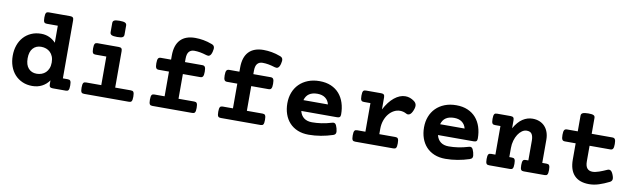

<svg xmlns="http://www.w3.org/2000/svg" viewBox="-42 -1161 5479 1659"><g transform="rotate(10 2698.0 -332.0)"><path d="M550.8 -100.1Q559.1 -100.1 564.9 -98.1Q570.8 -96.2 574.5 -90.8Q578.1 -85.4 579.8 -75.7Q581.5 -65.9 581.5 -50.3Q581.5 -34.7 579.8 -24.9Q578.1 -15.1 574.5 -9.5Q570.8 -3.9 564.9 -2Q559.1 0 550.8 0H436.5Q419.9 0 412.8 -7.1Q405.8 -14.2 405.8 -30.8V-64.5Q380.4 -28.3 342.8 -8.8Q305.2 10.7 257.8 10.7Q209.5 10.7 170.7 -6.6Q131.8 -23.9 104.2 -54.4Q76.7 -85 62 -127Q47.4 -168.9 47.4 -218.3Q47.4 -267.6 62 -309.6Q76.7 -351.6 104.2 -382.1Q131.8 -412.6 170.7 -429.9Q209.5 -447.3 257.8 -447.3Q296.4 -447.3 328.9 -432.6Q361.3 -418 386.2 -391.1V-540.5H290Q281.7 -540.5 275.9 -542.5Q270 -544.4 266.4 -549.8Q262.7 -555.2 261 -564.9Q259.3 -574.7 259.3 -590.3Q259.3 -606 261 -615.7Q262.7 -625.5 266.4 -631.1Q270 -636.7 275.9 -638.7Q281.7 -640.6 290 -640.6H477.5Q494.1 -640.6 501.2 -633.5Q508.3 -626.5 508.3 -609.9V-100.1ZM389.6 -218.3Q389.6 -248 380.6 -270.3Q371.6 -292.5 356.2 -307.1Q340.8 -321.8 320.6 -329.1Q300.3 -336.4 277.3 -336.4Q232.4 -336.4 205.3 -306.2Q178.2 -275.9 178.2 -218.3Q178.2 -160.6 205.3 -130.4Q232.4 -100.1 277.3 -100.1Q300.3 -100.1 320.6 -107.4Q340.8 -114.7 356.2 -129.4Q371.6 -144 380.6 -166.3Q389.6 -188.5 389.6 -218.3Z M845.2 -351.1H751Q742.7 -351.1 736.8 -353Q731 -355 727.3 -360.4Q723.6 -365.7 721.9 -375.5Q720.2 -385.3 720.2 -400.9Q720.2 -416.5 721.9 -426.3Q723.6 -436 727.3 -441.7Q731 -447.3 736.8 -449.2Q742.7 -451.2 751 -451.2H936.5Q953.1 -451.2 960.2 -444.1Q967.3 -437 967.3 -420.4V-100.1H1104.5Q1112.8 -100.1 1118.7 -98.1Q1124.5 -96.2 1128.2 -90.6Q1131.8 -85 1133.5 -75.2Q1135.3 -65.4 1135.3 -49.8Q1135.3 -34.2 1133.5 -24.4Q1131.8 -14.6 1128.2 -9.3Q1124.5 -3.9 1118.7 -2Q1112.8 0 1104.5 0H711.9Q703.6 0 697.8 -2Q691.9 -3.9 688.2 -9.3Q684.6 -14.6 682.9 -24.4Q681.2 -34.2 681.2 -49.8Q681.2 -65.4 682.9 -75.2Q684.6 -85 688.2 -90.6Q691.9 -96.2 697.8 -98.1Q703.6 -100.1 711.9 -100.1H845.2ZM967.3 -564.5Q967.3 -547.9 954.6 -540.8Q941.9 -533.7 907.2 -533.7Q872.6 -533.7 858.9 -540.8Q845.2 -547.9 845.2 -564.5V-644.5Q845.2 -652.8 847.9 -658.7Q850.6 -664.6 857.4 -668.2Q864.3 -671.9 875.7 -673.6Q887.2 -675.3 904.8 -675.3Q939.5 -675.3 953.4 -668.2Q967.3 -661.1 967.3 -644.5Z M1400.9 -100.1V-316.9H1311.5Q1303.2 -316.9 1297.4 -319.3Q1291.5 -321.8 1287.8 -327.6Q1284.2 -333.5 1282.5 -343.5Q1280.8 -353.5 1280.8 -369.1Q1280.8 -384.8 1282.5 -395Q1284.2 -405.3 1287.8 -411.1Q1291.5 -417 1297.4 -419.4Q1303.2 -421.9 1311.5 -421.9H1400.9V-457.5Q1400.9 -549.3 1445.3 -596.2Q1489.7 -643.1 1575.2 -643.1Q1609.9 -643.1 1646.7 -636.7Q1683.6 -630.4 1723.6 -615.2Q1731.9 -612.3 1737.5 -607.4Q1743.2 -602.5 1745.8 -595Q1748.5 -587.4 1747.8 -576.7Q1747.1 -565.9 1743.2 -550.8Q1739.3 -536.1 1734.1 -527.3Q1729 -518.6 1722.7 -514.6Q1716.3 -510.7 1709.2 -510.7Q1702.1 -510.7 1694.3 -513.2Q1663.1 -522.9 1637 -527.6Q1610.8 -532.2 1585.9 -532.2Q1555.7 -532.2 1539.3 -512.9Q1522.9 -493.7 1522.9 -451.2V-421.9H1674.8Q1683.1 -421.9 1689 -419.4Q1694.8 -417 1698.5 -411.1Q1702.1 -405.3 1703.9 -395Q1705.6 -384.8 1705.6 -369.1Q1705.6 -353.5 1703.9 -343.5Q1702.1 -333.5 1698.5 -327.6Q1694.8 -321.8 1689 -319.3Q1683.1 -316.9 1674.8 -316.9H1522.9V-100.1H1660.2Q1668.5 -100.1 1674.3 -98.1Q1680.2 -96.2 1683.8 -90.6Q1687.5 -85 1689.2 -75.2Q1690.9 -65.4 1690.9 -49.8Q1690.9 -34.2 1689.2 -24.4Q1687.5 -14.6 1683.8 -9.3Q1680.2 -3.9 1674.3 -2Q1668.5 0 1660.2 0H1311.5Q1303.2 0 1297.4 -2Q1291.5 -3.9 1287.8 -9.3Q1284.2 -14.6 1282.5 -24.4Q1280.8 -34.2 1280.8 -49.8Q1280.8 -65.4 1282.5 -75.2Q1284.2 -85 1287.8 -90.6Q1291.5 -96.2 1297.4 -98.1Q1303.2 -100.1 1311.5 -100.1Z M2000.5 -100.1V-316.9H1911.1Q1902.8 -316.9 1897 -319.3Q1891.1 -321.8 1887.5 -327.6Q1883.8 -333.5 1882.1 -343.5Q1880.4 -353.5 1880.4 -369.1Q1880.4 -384.8 1882.1 -395Q1883.8 -405.3 1887.5 -411.1Q1891.1 -417 1897 -419.4Q1902.8 -421.9 1911.1 -421.9H2000.5V-457.5Q2000.5 -549.3 2044.9 -596.2Q2089.4 -643.1 2174.8 -643.1Q2209.5 -643.1 2246.3 -636.7Q2283.2 -630.4 2323.2 -615.2Q2331.5 -612.3 2337.2 -607.4Q2342.8 -602.5 2345.5 -595Q2348.1 -587.4 2347.4 -576.7Q2346.7 -565.9 2342.8 -550.8Q2338.9 -536.1 2333.7 -527.3Q2328.6 -518.6 2322.3 -514.6Q2315.9 -510.7 2308.8 -510.7Q2301.8 -510.7 2293.9 -513.2Q2262.7 -522.9 2236.6 -527.6Q2210.4 -532.2 2185.5 -532.2Q2155.3 -532.2 2138.9 -512.9Q2122.6 -493.7 2122.6 -451.2V-421.9H2274.4Q2282.7 -421.9 2288.6 -419.4Q2294.4 -417 2298.1 -411.1Q2301.8 -405.3 2303.5 -395Q2305.2 -384.8 2305.2 -369.1Q2305.2 -353.5 2303.5 -343.5Q2301.8 -333.5 2298.1 -327.6Q2294.4 -321.8 2288.6 -319.3Q2282.7 -316.9 2274.4 -316.9H2122.6V-100.1H2259.8Q2268.1 -100.1 2273.9 -98.1Q2279.8 -96.2 2283.4 -90.6Q2287.1 -85 2288.8 -75.2Q2290.5 -65.4 2290.5 -49.8Q2290.5 -34.2 2288.8 -24.4Q2287.1 -14.6 2283.4 -9.3Q2279.8 -3.9 2273.9 -2Q2268.1 0 2259.8 0H1911.1Q1902.8 0 1897 -2Q1891.1 -3.9 1887.5 -9.3Q1883.8 -14.6 1882.1 -24.4Q1880.4 -34.2 1880.4 -49.8Q1880.4 -65.4 1882.1 -75.2Q1883.8 -85 1887.5 -90.6Q1891.1 -96.2 1897 -98.1Q1902.8 -100.1 1911.1 -100.1Z M2867.2 -127Q2882.8 -131.8 2893.1 -123.8Q2903.3 -115.7 2911.6 -85.9Q2915.5 -70.8 2916.5 -60.3Q2917.5 -49.8 2915 -42.7Q2912.6 -35.6 2907 -31.2Q2901.4 -26.9 2892.6 -23.9Q2843.8 -7.8 2790 1.5Q2736.3 10.7 2683.6 10.7Q2628.9 10.7 2586.4 -6.8Q2543.9 -24.4 2514.9 -55.9Q2485.8 -87.4 2470.7 -130.9Q2455.6 -174.3 2455.6 -225.6Q2455.6 -276.9 2472.2 -320.1Q2488.8 -363.3 2520.3 -394.8Q2551.8 -426.3 2596.7 -444.1Q2641.6 -461.9 2698.2 -461.9Q2755.4 -461.9 2798.8 -443.1Q2842.3 -424.3 2871.3 -390.9Q2900.4 -357.4 2915.3 -311.3Q2930.2 -265.1 2930.2 -210.9Q2930.2 -194.3 2923.1 -187.5Q2916 -180.7 2899.4 -180.7H2585.9Q2595.7 -141.1 2623 -120.6Q2650.4 -100.1 2693.4 -100.1Q2732.9 -100.1 2775.6 -106.2Q2818.4 -112.3 2867.2 -127ZM2802.7 -275.9Q2794.4 -311 2767.6 -331.1Q2740.7 -351.1 2698.2 -351.1Q2653.8 -351.1 2626.2 -332.5Q2598.6 -314 2587.9 -275.9Z M3162.6 -351.1H3105.5Q3097.2 -351.1 3091.3 -353Q3085.4 -355 3081.8 -360.4Q3078.1 -365.7 3076.4 -375.5Q3074.7 -385.3 3074.7 -400.9Q3074.7 -416.5 3076.4 -426.3Q3078.1 -436 3081.8 -441.7Q3085.4 -447.3 3091.3 -449.2Q3097.2 -451.2 3105.5 -451.2H3239.3Q3255.9 -451.2 3262.9 -444.1Q3270 -437 3270 -420.4V-314.5Q3307.1 -385.7 3354.5 -423.8Q3401.9 -461.9 3450.7 -461.9Q3492.2 -461.9 3528.8 -434.6Q3546.9 -420.9 3549.8 -402.1Q3552.7 -383.3 3541.5 -355.5Q3529.8 -325.7 3514.6 -316.2Q3499.5 -306.6 3483.9 -314.9Q3469.7 -322.8 3455.6 -326.4Q3441.4 -330.1 3427.2 -330.1Q3398.9 -330.1 3373.3 -316.4Q3347.7 -302.7 3327.9 -278.3Q3308.1 -253.9 3296.4 -220.2Q3284.7 -186.5 3284.7 -146.5V-100.1H3424.8Q3433.1 -100.1 3439 -98.1Q3444.8 -96.2 3448.5 -90.6Q3452.1 -85 3453.9 -75.2Q3455.6 -65.4 3455.6 -49.8Q3455.6 -34.2 3453.9 -24.4Q3452.1 -14.6 3448.5 -9.3Q3444.8 -3.9 3439 -2Q3433.1 0 3424.8 0H3090.8Q3082.5 0 3076.7 -2Q3070.8 -3.9 3067.1 -9.3Q3063.5 -14.6 3061.8 -24.4Q3060.1 -34.2 3060.1 -49.8Q3060.1 -65.4 3061.8 -75.2Q3063.5 -85 3067.1 -90.6Q3070.8 -96.2 3076.7 -98.1Q3082.5 -100.1 3090.8 -100.1H3162.6Z M4066.4 -127Q4082 -131.8 4092.3 -123.8Q4102.5 -115.7 4110.8 -85.9Q4114.7 -70.8 4115.7 -60.3Q4116.7 -49.8 4114.3 -42.7Q4111.8 -35.6 4106.2 -31.2Q4100.6 -26.9 4091.8 -23.9Q4043 -7.8 3989.3 1.5Q3935.5 10.7 3882.8 10.7Q3828.1 10.7 3785.6 -6.8Q3743.2 -24.4 3714.1 -55.9Q3685.1 -87.4 3669.9 -130.9Q3654.8 -174.3 3654.8 -225.6Q3654.8 -276.9 3671.4 -320.1Q3688 -363.3 3719.5 -394.8Q3751 -426.3 3795.9 -444.1Q3840.8 -461.9 3897.5 -461.9Q3954.6 -461.9 3998 -443.1Q4041.5 -424.3 4070.6 -390.9Q4099.6 -357.4 4114.5 -311.3Q4129.4 -265.1 4129.4 -210.9Q4129.4 -194.3 4122.3 -187.5Q4115.2 -180.7 4098.6 -180.7H3785.2Q3794.9 -141.1 3822.3 -120.6Q3849.6 -100.1 3892.6 -100.1Q3932.1 -100.1 3974.9 -106.2Q4017.6 -112.3 4066.4 -127ZM4002 -275.9Q3993.7 -311 3966.8 -331.1Q3939.9 -351.1 3897.5 -351.1Q3853 -351.1 3825.4 -332.5Q3797.9 -314 3787.1 -275.9Z M4303.2 -351.1H4255.9Q4247.6 -351.1 4241.7 -353Q4235.8 -355 4232.2 -360.4Q4228.5 -365.7 4226.8 -375.5Q4225.1 -385.3 4225.1 -400.9Q4225.1 -416.5 4226.8 -426.3Q4228.5 -436 4232.2 -441.7Q4235.8 -447.3 4241.7 -449.2Q4247.6 -451.2 4255.9 -451.2H4375Q4391.6 -451.2 4398.7 -444.1Q4405.8 -437 4405.8 -420.4V-349.6Q4439.9 -409.2 4480.5 -435.5Q4521 -461.9 4566.9 -461.9Q4600.6 -461.9 4627.9 -450.7Q4655.3 -439.5 4674.3 -418.9Q4693.4 -398.4 4703.9 -368.9Q4714.4 -339.4 4714.4 -302.7V-100.1H4752Q4760.3 -100.1 4766.1 -98.1Q4772 -96.2 4775.6 -90.6Q4779.3 -85 4781 -75.2Q4782.7 -65.4 4782.7 -49.8Q4782.7 -34.2 4781 -24.4Q4779.3 -14.6 4775.6 -9.3Q4772 -3.9 4766.1 -2Q4760.3 0 4752 0H4569.3Q4561 0 4555.2 -2Q4549.3 -3.9 4545.7 -9.3Q4542 -14.6 4540.3 -24.4Q4538.6 -34.2 4538.6 -49.8Q4538.6 -65.4 4540.3 -75.2Q4542 -85 4545.7 -90.6Q4549.3 -96.2 4555.2 -98.1Q4561 -100.1 4569.3 -100.1H4592.3V-273.9Q4592.3 -310.1 4579.8 -330.6Q4567.4 -351.1 4535.2 -351.1Q4513.2 -351.1 4493.4 -337.2Q4473.6 -323.2 4458.5 -299.8Q4443.4 -276.4 4434.3 -245.1Q4425.3 -213.9 4425.3 -179.7V-100.1H4448.2Q4456.5 -100.1 4462.4 -98.1Q4468.3 -96.2 4471.9 -90.6Q4475.6 -85 4477.3 -75.2Q4479 -65.4 4479 -49.8Q4479 -34.2 4477.3 -24.4Q4475.6 -14.6 4471.9 -9.3Q4468.3 -3.9 4462.4 -2Q4456.5 0 4448.2 0H4265.6Q4257.3 0 4251.5 -2Q4245.6 -3.9 4241.9 -9.3Q4238.3 -14.6 4236.6 -24.4Q4234.9 -34.2 4234.9 -49.8Q4234.9 -65.4 4236.6 -75.2Q4238.3 -85 4241.9 -90.6Q4245.6 -96.2 4251.5 -98.1Q4257.3 -100.1 4265.6 -100.1H4303.2Z M4875 -316.9Q4866.7 -316.9 4860.8 -319.3Q4855 -321.8 4851.3 -327.6Q4847.7 -333.5 4845.9 -343.5Q4844.2 -353.5 4844.2 -369.1Q4844.2 -384.8 4845.9 -395Q4847.7 -405.3 4851.3 -411.1Q4855 -417 4860.8 -419.4Q4866.7 -421.9 4875 -421.9H4969.2V-559.6Q4969.2 -576.2 4983.9 -583.3Q4998.5 -590.3 5033.7 -590.3Q5051.3 -590.3 5062.3 -588.6Q5073.2 -586.9 5079.8 -583.3Q5086.4 -579.6 5088.9 -573.7Q5091.3 -567.9 5091.3 -559.6V-421.9H5272.5Q5280.8 -421.9 5286.6 -419.4Q5292.5 -417 5296.1 -411.1Q5299.8 -405.3 5301.5 -395Q5303.2 -384.8 5303.2 -369.1Q5303.2 -353.5 5301.5 -343.5Q5299.8 -333.5 5296.1 -327.6Q5292.5 -321.8 5286.6 -319.3Q5280.8 -316.9 5272.5 -316.9H5091.3V-181.2Q5091.3 -138.7 5107.7 -119.4Q5124 -100.1 5154.3 -100.1Q5166.5 -100.1 5181.4 -103.3Q5196.3 -106.4 5211.9 -111.8Q5227.5 -117.2 5244.1 -124Q5260.7 -130.9 5276.9 -138.2Q5284.2 -141.6 5291.3 -142.3Q5298.3 -143.1 5304.9 -139.9Q5311.5 -136.7 5317.6 -128.7Q5323.7 -120.6 5329.6 -106Q5341.3 -77.1 5337.6 -62.5Q5334 -47.9 5317.9 -40Q5273.4 -17.6 5229.7 -3.4Q5186 10.7 5143.6 10.7Q5058.1 10.7 5013.7 -36.1Q4969.2 -83 4969.2 -174.8V-316.9Z"/></g></svg>

Font: Courier Prime
Style: Bold
Weight: 700
Monospace: yes
Designer: Alan Dague-Greene
Foundry: Quote-Unquote Apps
Version: Version 1.202